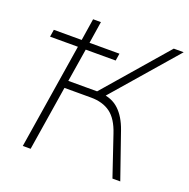

<svg xmlns="http://www.w3.org/2000/svg" viewBox="-126 -825 930 946"><g transform="rotate(20 339.5 -352.5)"><path d="M92 0 180 -552H34L40 -590H186L204 -705H245L227 -590H384L378 -552H221L193 -378H357L331 -363L627 -705H679L379 -359L367 -376Q424 -372 461 -337Q498 -302 520 -239L603 0H562L491 -210Q468 -280 428 -309.5Q388 -339 326 -339H187L133 0Z"/></g></svg>

Font: Mulish ExtraLight
Style: Italic
Weight: 200
Italic angle: -9°
Designer: Vernon Adams
Foundry: Vernon Adams
Version: Version 3.603